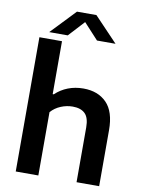

<svg xmlns="http://www.w3.org/2000/svg" viewBox="-105 -1067 848 1138"><g transform="rotate(10 319.0 -498.0)"><path d="M71 -808H207V-489.5H213.5Q246.5 -521 289.2 -537.5Q332 -554 381.5 -554Q469.5 -554 521.2 -501.2Q573 -448.5 573 -337V0H437V-329.5Q437 -388 411.5 -412.8Q386 -437.5 337.5 -437.5Q301 -437.5 266 -423Q231 -408.5 207 -381V0H71ZM522 -848H410.5L322.5 -943.5L234.5 -848H123L264 -996H381Z"/></g></svg>

Font: Encode Sans Semi Expanded SmBd
Style: Regular
Weight: 600
Width: 6
Designer: Multiple Designers
Foundry: Impallari Type
Version: Version 2.000